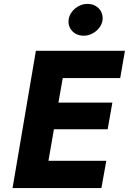

<svg xmlns="http://www.w3.org/2000/svg" viewBox="-20 -959 657 979"><path d="M330 -859C324 -813 359 -777 406 -777C451 -776 497 -812 503 -857C508 -903 474 -939 427 -939C381 -940 336 -904 330 -859ZM163 -700 44 0H497L522 -139H227L255 -300H529L553 -436H278L300 -561H593L617 -700H272Z"/></svg>

Font: Jost*
Style: Bold Italic
Weight: 700
Italic angle: -10°
Version: Version 3.7